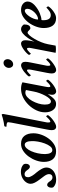

<svg xmlns="http://www.w3.org/2000/svg" viewBox="818 -1532 721 2398"><g transform="rotate(-90 1179.0 -333.5)"><path d="M132.8 6.8Q74.2 6.8 40 -27.3Q33.2 -37.1 33.2 -52.7Q33.2 -75.2 43.5 -90.3Q53.7 -105.5 69.3 -105.5Q83 -105.5 94.2 -94.7Q105.5 -84 112.3 -72.3Q119.1 -59.6 132.3 -49.3Q145.5 -39.1 162.1 -39.1Q181.6 -39.1 192.4 -50.8Q203.1 -62.5 203.1 -82Q203.1 -110.4 172.9 -149.4Q153.3 -175.8 131.8 -204.1Q110.4 -232.4 96.2 -260.3Q82 -288.1 82 -311.5Q82 -342.8 102.5 -370.6Q123 -398.4 157.2 -416Q191.4 -433.6 232.4 -433.6Q291 -433.6 324.2 -400.4Q332 -387.7 332 -372.1Q332 -349.6 321.8 -335.4Q311.5 -321.3 294.9 -321.3Q274.4 -321.3 252.9 -354.5Q231.4 -387.7 203.1 -387.7Q164.1 -387.7 164.1 -343.8Q164.1 -322.3 182.6 -292.5Q201.2 -262.7 224.6 -237.3Q247.1 -210.9 266.1 -177.2Q285.2 -143.6 285.2 -115.2Q285.2 -80.1 265.1 -52.2Q245.1 -24.4 210.4 -8.8Q175.8 6.8 132.8 6.8Z M488.3 5.9Q420.9 5.9 388.2 -35.2Q355.5 -76.2 355.5 -146.5Q355.5 -192.4 373 -242.2Q390.6 -292 421.4 -335Q452.1 -377.9 493.2 -404.8Q534.2 -431.6 581.1 -431.6Q647.5 -431.6 680.2 -390.1Q712.9 -348.6 712.9 -277.3Q712.9 -230.5 695.8 -180.7Q678.7 -130.9 647.9 -88.9Q617.2 -46.9 576.7 -20.5Q536.1 5.9 488.3 5.9ZM502 -41Q529.3 -41 550.3 -68.4Q571.3 -95.7 586.4 -136.7Q601.6 -177.7 608.9 -220.7Q616.2 -263.7 615.2 -294.9Q615.2 -337.9 603.5 -361.8Q591.8 -385.7 570.3 -385.7Q547.9 -385.7 526.9 -363.8Q505.9 -341.8 489.3 -304.7Q472.7 -267.6 462.9 -222.2Q453.1 -176.8 453.1 -130.9Q454.1 -88.9 466.8 -64.9Q479.5 -41 502 -41Z M793.9 6.8Q775.4 6.8 763.7 -7.3Q752 -21.5 752 -46.9Q752 -57.6 753.9 -73.2Q755.9 -88.9 759.8 -108.4L845.7 -550.8Q851.6 -582 851.6 -593.8Q851.6 -613.3 797.9 -613.3Q794.9 -613.3 794.9 -620.1Q794.9 -632.8 802.7 -640.6Q823.2 -642.6 850.6 -647.9Q877.9 -653.3 904.3 -660.6Q930.7 -668 946.3 -673.8Q954.1 -668.9 954.1 -654.3Q954.1 -646.5 939.5 -574.2L849.6 -114.3Q848.6 -109.4 848.1 -103.5Q847.7 -97.7 847.7 -90.8Q847.7 -66.4 857.4 -66.4Q872.1 -66.4 890.6 -85Q909.2 -103.5 924.8 -119.1Q926.8 -119.1 933.6 -109.9Q940.4 -100.6 940.4 -96.7Q934.6 -85 918 -67.4Q901.4 -49.8 879.4 -33.2Q857.4 -16.6 834.5 -4.9Q811.5 6.8 793.9 6.8Z M1236.3 6.8Q1217.8 6.8 1205.6 -7.3Q1193.4 -21.5 1193.4 -44.9Q1193.4 -52.7 1196.8 -71.8Q1200.2 -90.8 1201.2 -97.7Q1188.5 -77.1 1170.9 -52.7Q1153.3 -28.3 1130.9 -11.2Q1108.4 5.9 1078.1 5.9Q1030.3 5.9 1002.4 -33.2Q974.6 -72.3 974.6 -131.8Q974.6 -186.5 999.5 -239.7Q1024.4 -293 1066.4 -336.4Q1108.4 -379.9 1160.6 -405.8Q1212.9 -431.6 1268.6 -431.6Q1316.4 -431.6 1349.6 -414.1L1296.9 -138.7Q1293 -116.2 1291 -106.4Q1289.1 -96.7 1289.1 -85Q1289.1 -66.4 1298.8 -66.4Q1314.5 -66.4 1333 -85Q1351.6 -103.5 1367.2 -119.1Q1369.1 -119.1 1376 -109.9Q1382.8 -100.6 1382.8 -96.7Q1377 -85 1360.4 -67.4Q1343.8 -49.8 1321.8 -33.2Q1299.8 -16.6 1276.9 -4.9Q1253.9 6.8 1236.3 6.8ZM1111.3 -58.6Q1127.9 -58.6 1146.5 -77.6Q1165 -96.7 1182.1 -128.4Q1199.2 -160.2 1213.4 -198.2Q1227.5 -236.3 1234.4 -274.4L1252.9 -368.2Q1244.1 -377.9 1219.7 -377.9Q1192.4 -377.9 1165.5 -354.5Q1138.7 -331.1 1117.7 -293.5Q1096.7 -255.9 1084 -213.9Q1071.3 -171.9 1071.3 -134.8Q1071.3 -58.6 1111.3 -58.6Z M1592.8 -650.4Q1612.3 -650.4 1625.5 -636.2Q1638.7 -622.1 1638.7 -601.6Q1638.7 -573.2 1619.6 -551.8Q1600.6 -530.3 1574.2 -530.3Q1554.7 -530.3 1542 -545.4Q1529.3 -560.5 1529.3 -582Q1529.3 -609.4 1547.9 -629.9Q1566.4 -650.4 1592.8 -650.4ZM1563.5 -431.6Q1581.1 -431.6 1593.3 -417.5Q1605.5 -403.3 1605.5 -378.9Q1605.5 -366.2 1603.5 -351.1Q1601.6 -335.9 1597.7 -316.4L1557.6 -114.3Q1556.6 -110.4 1556.2 -104.5Q1555.7 -98.6 1555.7 -90.8Q1555.7 -66.4 1565.4 -66.4Q1581.1 -66.4 1599.6 -85Q1618.2 -103.5 1633.8 -119.1Q1635.7 -119.1 1642.6 -109.9Q1649.4 -100.6 1649.4 -96.7Q1643.6 -85 1627 -67.4Q1610.4 -49.8 1587.9 -33.2Q1565.4 -16.6 1543 -4.9Q1520.5 6.8 1502.9 6.8Q1484.4 6.8 1472.2 -7.3Q1460 -21.5 1460 -46.9Q1460 -57.6 1461.9 -73.2Q1463.9 -88.9 1467.8 -108.4L1505.9 -302.7Q1507.8 -313.5 1508.8 -321.3Q1509.8 -329.1 1509.8 -334Q1509.8 -357.4 1500 -357.4Q1492.2 -357.4 1480 -348.6Q1467.8 -339.8 1456.1 -328.1Q1444.3 -316.4 1437.5 -308.6Q1435.5 -308.6 1428.7 -318.4Q1421.9 -328.1 1421.9 -332Q1427.7 -343.8 1443.8 -360.4Q1460 -377 1481 -393.1Q1502 -409.2 1523.9 -420.4Q1545.9 -431.6 1563.5 -431.6Z M1763.7 3.9Q1752 3.9 1740.2 2.9Q1728.5 2 1717.8 0L1776.4 -302.7Q1782.2 -331.1 1779.8 -344.2Q1777.3 -357.4 1769.5 -357.4Q1761.7 -357.4 1749.5 -348.6Q1737.3 -339.8 1725.6 -328.1Q1713.9 -316.4 1707 -308.6Q1705.1 -308.6 1698.2 -318.4Q1691.4 -328.1 1691.4 -332Q1697.3 -343.8 1713.4 -360.4Q1729.5 -377 1751 -393.1Q1772.5 -409.2 1794.4 -420.4Q1816.4 -431.6 1833 -431.6Q1851.6 -431.6 1863.3 -417.5Q1875 -403.3 1875 -378.9Q1875 -366.2 1873.5 -353Q1872.1 -339.8 1870.1 -326.2Q1865.2 -298.8 1861.8 -283.2Q1858.4 -267.6 1857.4 -264.6Q1876 -305.7 1901.9 -344.2Q1927.7 -382.8 1957 -407.2Q1986.3 -431.6 2012.7 -431.6Q2047.9 -431.6 2072.3 -396.5Q2072.3 -315.4 2024.4 -315.4Q2012.7 -315.4 1998 -333Q1983.4 -349.6 1969.7 -349.6Q1957 -349.6 1935.5 -325.7Q1914.1 -301.8 1891.6 -263.2Q1869.1 -224.6 1851.1 -180.2Q1833 -135.7 1825.2 -94.7L1807.6 0Q1796.9 2 1785.6 2.9Q1774.4 3.9 1763.7 3.9Z M2150.4 5.9Q2089.8 5.9 2058.6 -34.7Q2027.3 -75.2 2027.3 -148.4Q2027.3 -194.3 2045.4 -244.1Q2063.5 -293.9 2094.7 -336.4Q2126 -378.9 2167 -405.3Q2208 -431.6 2253.9 -431.6Q2300.8 -431.6 2329.6 -407.7Q2358.4 -383.8 2358.4 -349.6Q2358.4 -304.7 2312.5 -261.7Q2265.6 -219.7 2212.9 -198.2Q2160.2 -176.8 2128.9 -176.8Q2125 -176.8 2125 -154.3Q2125 -60.5 2187.5 -60.5Q2215.8 -60.5 2240.7 -79.1Q2265.6 -97.7 2283.2 -115.2Q2285.2 -115.2 2292 -106Q2298.8 -96.7 2298.8 -92.8Q2291 -76.2 2266.6 -52.7Q2242.2 -29.3 2210.9 -11.7Q2179.7 5.9 2150.4 5.9ZM2137.7 -218.8Q2158.2 -218.8 2180.7 -231Q2203.1 -243.2 2222.7 -263.2Q2242.2 -283.2 2254.9 -306.6Q2267.6 -330.1 2267.6 -351.6Q2267.6 -366.2 2261.7 -375.5Q2255.9 -384.8 2244.1 -384.8Q2226.6 -384.8 2207.5 -368.2Q2188.5 -351.6 2171.4 -325.7Q2154.3 -299.8 2144 -272.5Q2133.8 -245.1 2133.8 -222.7Q2133.8 -218.8 2137.7 -218.8Z"/></g></svg>

Font: Crimson Text SemiBold
Style: Italic
Weight: 600
Italic angle: -11°
Designer: Sebastian Kosch
Foundry: Sebastian Kosch
Version: Version 1.100; ttfautohint (v1.8.4)